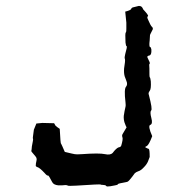

<svg xmlns="http://www.w3.org/2000/svg" viewBox="-20 -640 640 667"><path d="M477.5 -607.4C474.6 -615.2 470.7 -619.1 464.8 -619.1C463.9 -619.1 462.9 -620.1 460.9 -619.1L445.3 -615.2C439.5 -614.3 436.5 -612.3 435.5 -608.4C433.6 -605.5 426.8 -602.5 415 -599.6L418.9 -561.5V-542C418.9 -534.2 418.9 -529.3 417 -527.3C415 -525.4 415 -513.7 416 -492.2C417 -484.4 418 -479.5 419.9 -479.5C421.9 -478.5 419.9 -469.7 415 -452.1C413.1 -444.3 412.1 -438.5 414.1 -434.6C415 -430.7 414.1 -419.9 411.1 -402.3C410.2 -391.6 411.1 -381.8 413.1 -375C416 -368.2 418 -362.3 418.9 -359.4C422.9 -350.6 421.9 -343.8 418 -338.9C413.1 -334 412.1 -316.4 416 -284.2C417 -278.3 417 -271.5 415 -264.6C413.1 -257.8 412.1 -250 411.1 -244.1C409.2 -236.3 409.2 -226.6 412.1 -215.8C416 -205.1 418 -200.2 418.9 -199.2C419.9 -197.3 419.9 -196.3 418.9 -196.3C418 -195.3 414.1 -188.5 406.2 -174.8C404.3 -171.9 403.3 -168 405.3 -163.1C407.2 -158.2 405.3 -148.4 401.4 -134.8C400.4 -130.9 397.5 -128.9 391.6 -127.9C386.7 -126 379.9 -120.1 371.1 -108.4C366.2 -103.5 357.4 -101.6 344.7 -104.5C332 -107.4 304.7 -107.4 264.6 -104.5C251 -103.5 243.2 -103.5 239.3 -104.5C235.4 -105.5 223.6 -107.4 205.1 -112.3C197.3 -129.9 193.4 -139.6 192.4 -140.6C190.4 -140.6 189.5 -158.2 187.5 -192.4C178.7 -198.2 174.8 -201.2 174.8 -202.1C173.8 -201.2 171.9 -205.1 168 -211.9L127 -212.9L106.4 -210.9C100.6 -197.3 97.7 -190.4 97.7 -189.5C97.7 -188.5 96.7 -181.6 94.7 -167C93.8 -162.1 93.8 -158.2 94.7 -157.2C95.7 -156.2 93.8 -147.5 90.8 -131.8C89.8 -122.1 89.8 -117.2 88.9 -116.2V-115.2C87.9 -114.3 93.8 -108.4 102.5 -97.7C107.4 -92.8 108.4 -86.9 106.4 -80.1C104.5 -73.2 104.5 -69.3 104.5 -67.4C103.5 -63.5 104.5 -61.5 109.4 -59.6C114.3 -58.6 123 -51.8 134.8 -39.1C140.6 -32.2 144.5 -29.3 146.5 -30.3C148.4 -31.2 153.3 -23.4 161.1 -7.8C164.1 -1 171.9 2.9 182.6 3.9C193.4 3.9 201.2 3.9 207 2.9C211.9 2.9 214.8 3.9 215.8 4.9C216.8 5.9 226.6 5.9 245.1 4.9C301.8 1 329.1 0 330.1 1C330.1 2 331.1 2 334 2C342.8 2.9 347.7 2.9 348.6 5.9C349.6 6.8 350.6 7.8 353.5 7.8C358.4 7.8 367.2 6.8 379.9 3.9C385.7 2.9 388.7 2 389.6 0C389.6 -2 399.4 -3.9 419.9 -7.8C422.9 -7.8 426.8 -10.7 431.6 -16.6C436.5 -21.5 441.4 -29.3 448.2 -38.1C451.2 -41 455.1 -43 460 -44.9C464.8 -45.9 472.7 -50.8 480.5 -59.6C486.3 -65.4 491.2 -72.3 494.1 -79.1C497.1 -85.9 498 -90.8 500 -94.7C500 -113.3 499 -122.1 496.1 -123C493.2 -124 490.2 -125 485.4 -127.9C483.4 -128.9 485.4 -130.9 490.2 -132.8C495.1 -135.7 501 -146.5 508.8 -167C498 -191.4 496.1 -204.1 502 -206.1C507.8 -208 509.8 -215.8 505.9 -229.5C502 -244.1 502 -252.9 504.9 -255.9C508.8 -258.8 505.9 -276.4 497.1 -310.5C495.1 -314.5 496.1 -319.3 500 -324.2C503.9 -329.1 504.9 -340.8 503.9 -357.4C502.9 -365.2 502 -370.1 500 -372.1C499 -374 499 -383.8 499 -402.3C498 -413.1 498 -418 500 -418.9C502 -419.9 499 -426.8 492.2 -440.4C490.2 -443.4 493.2 -446.3 499 -447.3C503.9 -448.2 506.8 -455.1 505.9 -467.8C504.9 -473.6 503.9 -476.6 501 -476.6C499 -477.5 498 -485.4 500 -500L501 -516.6C500 -517.6 503.9 -524.4 510.7 -538.1C511.7 -540 510.7 -541 510.7 -542C510.7 -543.9 509.8 -544.9 507.8 -546.9C504.9 -548.8 500 -558.6 493.2 -574.2C491.2 -579.1 491.2 -582 494.1 -584C496.1 -585.9 490.2 -593.8 477.5 -607.4Z"/></svg>

Font: Hermetico
Style: Regular
Weight: 400
Version: Version 1.0